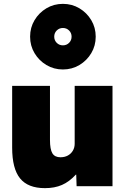

<svg xmlns="http://www.w3.org/2000/svg" viewBox="-20 -965 657 995"><path d="M213 10Q125 10 84 -40.5Q43 -91 43 -200V-520H239V-240Q239 -191 251.5 -170.5Q264 -150 293 -150Q315 -150 331.5 -159Q348 -168 357.5 -184Q367 -200 367 -220V-520H563V0H377L375 -60H373Q339 -23 301 -6.5Q263 10 213 10ZM306 -605Q259 -605 220.5 -628Q182 -651 159 -689.5Q136 -728 136 -775Q136 -822 159 -860.5Q182 -899 220.5 -922Q259 -945 306 -945Q353 -945 391.5 -922Q430 -899 453 -860.5Q476 -822 476 -775Q476 -728 453 -689.5Q430 -651 391.5 -628Q353 -605 306 -605ZM306 -730Q325 -730 338 -743Q351 -756 351 -775Q351 -794 338 -807Q325 -820 306 -820Q287 -820 274 -807Q261 -794 261 -775Q261 -756 274 -743Q287 -730 306 -730Z"/></svg>

Font: M PLUS 1 Black
Style: Regular
Weight: 900
Designer: Coji Morishita
Foundry: UNDERFOREST DESIGN
Version: Version 1.001